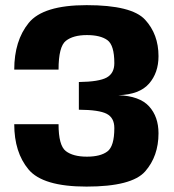

<svg xmlns="http://www.w3.org/2000/svg" viewBox="-20 -700 659 728"><path d="M308 7.5Q480 7.5 530.5 -50.2Q581 -108 581 -194.5Q581 -257.5 545.2 -296.8Q509.5 -336 428.5 -339Q509 -341.5 545 -382.8Q581 -424 581 -487Q581 -570 530.2 -625.2Q479.5 -680.5 308.5 -680.5Q143.5 -680.5 88.8 -613Q34 -545.5 34 -436H202Q202 -523.5 229.8 -545.2Q257.5 -567 309.5 -567Q360.5 -567 387 -548Q413.5 -529 413.5 -460.5Q413.5 -422 384.5 -406Q355.5 -390 279 -389V-284Q355.5 -283.5 384.5 -268.5Q413.5 -253.5 413.5 -214.5Q413.5 -145.5 387.2 -125.8Q361 -106 309.5 -106Q257 -106 229.5 -127.2Q202 -148.5 202 -229H34Q34 -122.5 88.2 -57.5Q142.5 7.5 308 7.5Z"/></svg>

Font: Anybody UltraCondensed Thin
Style: Bold
Weight: 700
Version: Version 1.111